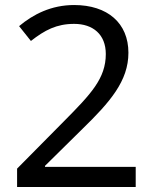

<svg xmlns="http://www.w3.org/2000/svg" viewBox="-20 -744 612 764"><path d="M520 0V-80H159V-84L308 -231C418 -338 491 -422 491 -534C491 -652 408 -724 275 -724C184 -724 112 -687 56 -640L103 -581C158 -624 205 -649 275 -649C350 -649 401 -607 401 -529C401 -432 342 -370 235 -262L48 -73V0Z"/></svg>

Font: Noto Sans Psalter Pahlavi
Style: Regular
Weight: 400
Designer: Monotype Design Team
Foundry: Monotype Imaging Inc.
Version: Version 2.002